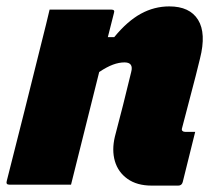

<svg xmlns="http://www.w3.org/2000/svg" viewBox="-48 -577 668 600"><path d="M107 -547H300Q312 -547 308 -536Q303 -517 298.5 -498.5Q294 -480 289 -461H309Q350 -511 392 -534Q434 -557 481 -557Q545 -557 571 -515Q597 -473 577 -394Q564 -340 549.5 -286Q535 -232 521 -177Q519 -171 522 -168Q525 -165 530 -165H562Q552 -126 542.5 -86.5Q533 -47 523 -8Q520 3 509 3H426Q380 3 350.5 -18Q321 -39 311 -73.5Q301 -108 311 -150Q324 -199 336.5 -248.5Q349 -298 362 -352Q370 -382 341 -382Q324 -382 305 -375Q286 -368 262 -352Q240 -264 218 -176Q196 -88 174 0H-19Q-30 0 -27 -11Q1 -121 28.5 -230.5Q56 -340 83 -449Q90 -476 96 -501Q102 -526 107 -547Z"/></svg>

Font: Recursive Mn Lnr St Blk
Style: Italic
Weight: 900
Italic angle: -15°
Monospace: yes
Version: Version 1.079;hotconv 1.0.112;makeotfexe 2.5.65598; ttfautoh